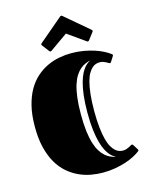

<svg xmlns="http://www.w3.org/2000/svg" viewBox="-140 -1046 906 1154"><g transform="rotate(-15 313.0 -469.0)"><path d="M398.9 -352.5Q398.9 -292.5 403.8 -248.8Q408.7 -205.1 416.7 -174.6Q424.8 -144 435.8 -125.2Q446.8 -106.4 458.5 -95.9Q470.2 -85.4 482.2 -81.8Q494.1 -78.1 504.9 -78.1Q517.1 -78.1 526.9 -81.3Q536.6 -84.5 544.4 -88.6Q552.2 -92.8 557.4 -95.9Q562.5 -99.1 565.4 -99.1Q569.3 -99.1 572.3 -94.7L593.3 -61.5Q594.7 -58.6 594.7 -56.6Q594.7 -54.2 592.8 -52.5Q590.8 -50.8 589.4 -49.3Q574.2 -37.6 550.8 -25.4Q527.3 -13.2 497.3 -3.4Q467.3 6.3 431.2 12.7Q395 19 355 19Q318.4 19 280 12Q241.7 4.9 205.6 -12Q169.4 -28.8 137.5 -56.6Q105.5 -84.5 81.5 -125.7Q57.6 -167 43.7 -222.9Q29.8 -278.8 29.8 -352.5Q29.8 -426.3 43.7 -482.2Q57.6 -538.1 81.5 -579.3Q105.5 -620.6 137.5 -648.4Q169.4 -676.3 205.6 -693.1Q241.7 -710 280 -717Q318.4 -724.1 355 -724.1Q395 -724.1 431.2 -717.8Q467.3 -711.4 497.3 -701.7Q527.3 -691.9 550.8 -679.7Q574.2 -667.5 589.4 -655.8Q590.8 -654.3 592.8 -652.6Q594.7 -650.9 594.7 -648.4Q594.7 -646.5 593.3 -643.6L572.3 -610.4Q569.3 -606 565.4 -606Q562.5 -606 557.4 -609.1Q552.2 -612.3 544.4 -616.5Q536.6 -620.6 526.9 -623.8Q517.1 -627 504.9 -627Q494.1 -627 482.2 -623.3Q470.2 -619.6 458.5 -609.1Q446.8 -598.6 435.8 -579.8Q424.8 -561 416.7 -530.5Q408.7 -500 403.8 -456.3Q398.9 -412.6 398.9 -352.5ZM316.4 -352.5Q316.4 -292 322 -247.6Q327.6 -203.1 337.6 -171.1Q347.7 -139.2 361.1 -118.2Q374.5 -97.2 389.9 -83.7Q405.3 -70.3 421.6 -63.2Q438 -56.2 454.1 -52.2Q448.7 -55.7 439.5 -61.8Q430.2 -67.9 419.2 -80.3Q408.2 -92.8 397.2 -113.5Q386.2 -134.3 377.2 -166.5Q368.2 -198.7 362.5 -244.4Q356.9 -290 356.9 -352.5Q356.9 -415 362.5 -460.7Q368.2 -506.3 377.2 -538.6Q386.2 -570.8 397.2 -591.6Q408.2 -612.3 419.2 -624.8Q430.2 -637.2 439.5 -643.3Q448.7 -649.4 454.1 -652.8Q438 -648.4 421.6 -641.6Q405.3 -634.8 389.9 -621.3Q374.5 -607.9 361.1 -586.9Q347.7 -565.9 337.6 -533.9Q327.6 -502 322 -457.5Q316.4 -413.1 316.4 -352.5ZM355 -846.2 245.6 -769Q243.7 -768.1 242.2 -767.1Q240.7 -766.1 239.3 -766.1Q234.4 -766.1 231 -771L198.2 -814Q195.3 -817.4 195.3 -820.8Q195.3 -824.2 199.7 -828.1L348.1 -954.1Q349.6 -955.1 351.1 -956.1Q352.5 -957 355 -957Q357.4 -957 358.9 -956.1Q360.4 -955.1 361.8 -954.1L510.3 -828.1Q514.6 -824.2 514.6 -820.8Q514.6 -817.4 511.7 -814L479 -771Q475.1 -766.1 470.7 -766.1Q469.2 -766.1 467.8 -767.1Q466.3 -768.1 464.4 -769Z"/></g></svg>

Font: Fascinate Inline
Style: Regular
Weight: 900
Designer: Astigmatic (AOETI)
Foundry: Astigmatic (AOETI)
Version: Version 1.000